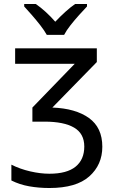

<svg xmlns="http://www.w3.org/2000/svg" viewBox="-20 -942 597 972"><path d="M304.7 -765.6H216.8Q204.6 -787.6 184.1 -814Q163.6 -840.3 141.6 -865.5Q119.6 -890.6 102.5 -909.2V-921.9H161.1Q212.4 -886.2 259.8 -832Q284.7 -858.4 310.5 -881.8Q336.4 -905.3 360.4 -921.9H420.4V-909.2Q402.8 -890.6 380.1 -865.5Q357.4 -840.3 336.7 -814Q315.9 -787.6 304.7 -765.6ZM56.6 -697.3H470.2V-627.9L245.1 -397.5Q362.8 -393.1 430.4 -344.5Q498 -295.9 498 -199.2Q498 -107.9 432.1 -49.1Q366.2 9.8 230 9.8Q176.3 9.8 127.9 1.2Q79.6 -7.3 37.6 -28.3V-108.4Q81.1 -86.4 132.6 -74.5Q184.1 -62.5 230 -62.5Q318.8 -62.5 362.8 -98.4Q406.7 -134.3 406.7 -200.2Q406.7 -265.6 355.2 -295.9Q303.7 -326.2 205.6 -326.2H144V-397.5L358.4 -619.1H56.6Z"/></svg>

Font: Lunasima
Style: Regular
Weight: 400
Designer: The DocRepair Project, Monotype Design Team
Foundry: Google
Version: Version 2.009